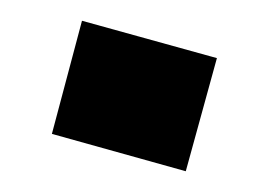

<svg xmlns="http://www.w3.org/2000/svg" viewBox="-20 -386 259 185"><path d="M159 -221 30 -257 59 -366 189 -330Z"/></svg>

Font: Blaka
Style: Regular
Weight: 400
Designer: Mohamed Gaber
Foundry: Kief Type Foundry
Version: Version 1.003; ttfautohint (v1.8.4.7-5d5b)